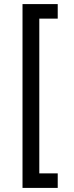

<svg xmlns="http://www.w3.org/2000/svg" viewBox="-20 -780 360 938"><path d="M90 138V-760H262V-689H172V67H262V138Z"/></svg>

Font: IBM Plex Sans KR Text
Style: Regular
Weight: 450
Designer: Mike Abbink; Paul van der Laan; Pieter van Rosmalen; Wujin Sim; Chorong Kim; Dohee Lee;
Foundry: Sandoll Inc.
Version: Version 1.001